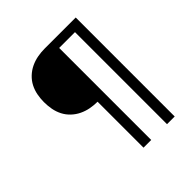

<svg xmlns="http://www.w3.org/2000/svg" viewBox="-185 -795 919 919"><g transform="rotate(-45 275.0 -335.0)"><path d="M261 0V-311Q237 -311 213 -315.5Q189 -320 167 -330.5Q145 -341 127 -358Q109 -375 98 -396.5Q87 -418 82.5 -442Q78 -466 78 -491Q78 -515 82.5 -539Q87 -563 98 -584.5Q109 -606 127 -623Q145 -640 167 -650.5Q189 -661 213 -665.5Q237 -670 261 -670H472V0H420V-623H313V0Z"/></g></svg>

Font: Lode Dark Term
Style: Regular
Weight: 400
Monospace: yes
Designer: Belleve Invis
Foundry: Belleve Invis
Version: Version 29.2.0